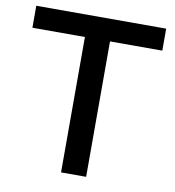

<svg xmlns="http://www.w3.org/2000/svg" viewBox="-80 -781 776 853"><g transform="rotate(10 308.0 -355.0)"><path d="M601.1 -610.8H365.2V0H252V-610.8H15.1V-710H601.1Z"/></g></svg>

Font: Rising Sun DemiBold
Style: DemiBold
Weight: 600
Designer: Matt McInerney, Pablo Impallari, Rodrigo Fuenzalida
Foundry: Matt McInerney, Pablo Impallari, Rodrigo Fuenzalida
Version: Version 1.000